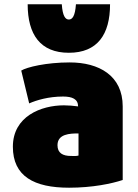

<svg xmlns="http://www.w3.org/2000/svg" viewBox="-20 -859 642 895"><path d="M40 -175C40 -37 139 16 302 16C411 16 501 -3 552 -20V-363C552 -507 441 -568 305 -568C195 -568 105 -546 79 -530L116 -377C150 -392 206 -409 274 -409C317 -409 344 -397 344 -363C322 -366 300 -368 278 -368C172 -368 40 -317 40 -175ZM301 -613C434 -613 493 -698 493 -839H334C330 -783 317 -768 301 -768C285 -768 272 -783 268 -839H109C109 -698 168 -613 301 -613ZM248 -182C248 -235 306 -237 346 -237V-134C335 -131 332 -132 311 -132C272 -132 248 -146 248 -182Z"/></svg>

Font: Repo ExtraBlack
Style: Regular
Weight: 400
Designer: Stefan Peev
Foundry: Context Ltd
Version: Version 001.502